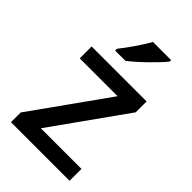

<svg xmlns="http://www.w3.org/2000/svg" viewBox="-229 -851 936 936"><g transform="rotate(45 238.5 -383.0)"><path d="M374 -766H249C224 -721 178 -655 148 -618V-606H219C267 -642 345 -719 374 -756ZM440 0V-82H160L432 -464V-539H53V-457H314L36 -67V0Z"/></g></svg>

Font: Noto Sans Cherokee Medium
Style: Regular
Weight: 500
Designer: Monotype Design Team
Foundry: Monotype Imaging Inc.
Version: Version 2.001